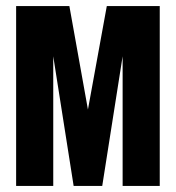

<svg xmlns="http://www.w3.org/2000/svg" viewBox="-20 -611 578 631"><path d="M33 0V-591H208L269 -251L331 -591H505V0H383V-426L316 0H222L155 -426V0Z"/></svg>

Font: Alumni Sans ExtraBold
Style: Regular
Weight: 800
Designer: Robert E. Leuschke
Foundry: Robert E. Leuschke
Version: Version 1.018